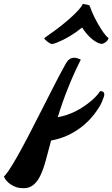

<svg xmlns="http://www.w3.org/2000/svg" viewBox="-179 -737 586 1001"><path d="M0 0ZM87.4 -4.4Q71.8 55.2 59.1 101.3Q46.4 147.5 31 179.2Q15.6 210.9 -5.6 227.5Q-26.9 244.1 -53.2 244.1Q-79.6 244.1 -95.7 238.3Q-111.8 232.4 -124.5 223.6Q-149.9 205.6 -158.7 183.1Q-120.6 152.8 36.1 -159.2Q124.5 -335.4 164.6 -406.2Q181.2 -436 207.5 -436Q222.7 -436 242.2 -425.8Q170.4 -283.7 122.1 -126Q217.3 -142.6 300.8 -214.8Q326.7 -237.3 342.8 -261.7Q364.7 -263.2 364.7 -243.7Q364.7 -235.8 352.8 -207Q340.8 -178.2 311.5 -140.6Q282.2 -103 246.1 -75.2Q174.8 -20 87.4 -4.4ZM118.2 -515.1Q99.6 -507.8 93.5 -507.8Q87.4 -507.8 81.5 -511Q75.7 -514.2 69.3 -519Q54.2 -530.8 51.3 -538.1Q175.8 -623.5 233.9 -689Q248.5 -705.1 252.4 -716.8Q282.2 -712.4 288.1 -708Q309.1 -645.5 351.1 -581.1Q373 -547.9 387.2 -538.1Q381.8 -523.4 370.1 -515.9Q358.4 -508.3 350.3 -508.3Q342.3 -508.3 328.1 -515.4Q314 -522.5 299.8 -534.2Q272.9 -556.6 249 -593.3Q184.6 -541.5 118.2 -515.1Z"/></svg>

Font: Molle
Style: Regular
Weight: 400
Italic angle: -22°
Designer: Elena Albertoni
Foundry: Elena Albertoni
Version: Version 1.001; ttfautohint (v0.92) -l 12 -r 12 -G 200 -x 10 